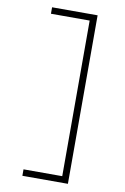

<svg xmlns="http://www.w3.org/2000/svg" viewBox="-103 -882 706 1084"><g transform="rotate(10 250.0 -340.0)"><path d="M105 143V106H327V-786H105V-823H366V143Z"/></g></svg>

Font: Iosevka SS18 Extralight
Style: Regular
Weight: 200
Monospace: yes
Designer: Belleve Invis
Foundry: Belleve Invis
Version: Version 25.1.1; ttfautohint (v1.8.4)